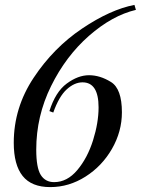

<svg xmlns="http://www.w3.org/2000/svg" viewBox="-20 -742 569 776"><path d="M126.5 -137.2Q126.5 -64 144.8 -34.9Q163.1 -5.9 198.7 -5.9Q251.5 -5.9 292.5 -54.7Q333.5 -103.5 356 -174.8Q378.4 -246.1 378.4 -308.1Q378.4 -409.2 313.5 -409.2Q280.8 -409.2 249.5 -380.6Q218.3 -352.1 195.3 -287.1L179.7 -293Q204.1 -370.6 249.8 -404.3Q295.4 -438 339.8 -438Q384.3 -438 428.5 -410.6Q472.7 -383.3 472.7 -288.1Q472.7 -210.4 432.6 -140.6Q392.6 -70.8 325.7 -28.3Q258.8 14.2 183.1 14.2Q107.4 14.2 71.5 -30.8Q35.6 -75.7 35.6 -165Q35.6 -306.6 116 -427.7Q196.3 -548.8 311.3 -626.2Q426.3 -703.6 523.4 -722.2L529.3 -702.1Q433.1 -679.2 339.6 -597.2Q246.1 -515.1 186.3 -393.8Q126.5 -272.5 126.5 -137.2Z"/></svg>

Font: PlayfairDisplaySC-Italic
Style: Italic
Weight: 400
Italic angle: -14°
Designer: Claus Eggers Sørensen
Foundry: Claus Eggers Sørensen
Version: Version 1.004;PS 001.004;hotconv 1.0.70;makeotf.lib2.5.58329